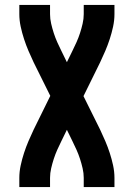

<svg xmlns="http://www.w3.org/2000/svg" viewBox="-20 -540 540 775"><path d="M58 215V178Q58 153 63.5 127.5Q69 102 77 77.5Q85 53 95 29.5Q105 6 116 -17L183 -153L116 -288Q105 -311 95 -334.5Q85 -358 77 -382.5Q69 -407 63.5 -432.5Q58 -458 58 -483V-520H182V-483Q182 -464 186.5 -444.5Q191 -425 197 -406.5Q203 -388 211 -370Q219 -352 228 -334L250 -289L272 -334Q281 -352 289 -370Q297 -388 303 -406.5Q309 -425 313.5 -444.5Q318 -464 318 -483V-520H442V-483Q442 -458 436.5 -432.5Q431 -407 423 -382.5Q415 -358 405 -334.5Q395 -311 384 -288L317 -152L384 -17Q395 6 405 29.5Q415 53 423 77.5Q431 102 436.5 127.5Q442 153 442 178V215H318V178Q318 159 313.5 139.5Q309 120 303 101.5Q297 83 289 65Q281 47 272 29L250 -16L228 29Q219 47 211 65Q203 83 197 101.5Q191 120 186.5 139.5Q182 159 182 178V215Z"/></svg>

Font: Iosevka Term Curly Extrabold
Style: Regular
Weight: 800
Designer: Belleve Invis
Foundry: Belleve Invis
Version: Version 32.3.0